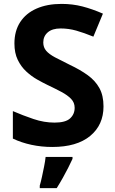

<svg xmlns="http://www.w3.org/2000/svg" viewBox="-20 -744 591 985"><path d="M511 -198Q511 -103 442.5 -46.5Q374 10 248 10Q193 10 141.5 -1Q90 -12 46 -33V-174Q97 -152 151.5 -133.5Q206 -115 260 -115Q316 -115 339.5 -136.5Q363 -158 363 -191Q363 -218 344.5 -237Q326 -256 295 -272.5Q264 -289 224 -308Q199 -320 170 -336.5Q141 -353 114.5 -377.5Q88 -402 71 -437Q54 -472 54 -521Q54 -585 83.5 -630.5Q113 -676 167.5 -700Q222 -724 296 -724Q352 -724 402.5 -711Q453 -698 508 -674L459 -556Q410 -576 371 -587Q332 -598 291 -598Q248 -598 225 -578Q202 -558 202 -526Q202 -501 217 -483.5Q232 -466 262 -450Q292 -434 337 -412Q392 -386 430.5 -358Q469 -330 490 -292Q511 -254 511 -198ZM352 71Q342 93 329.5 117.5Q317 142 302.5 168Q288 194 271 221H184V208Q190 188 195.5 162Q201 136 206.5 109Q212 82 214 61H352Z"/></svg>

Font: Noto Sans New Tai Lue
Style: Bold
Weight: 700
Version: Version 2.003